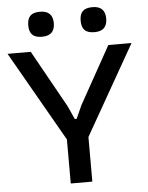

<svg xmlns="http://www.w3.org/2000/svg" viewBox="-62 -1005 811 1055"><g transform="rotate(-5 343.5 -477.5)"><path d="M285 -243 1 -740H129L305 -424L338 -351H348L381 -424L557 -740H685L404 -246V0H285ZM198 -817Q162 -817 145 -833.5Q128 -850 128 -886Q128 -922 145 -938.5Q162 -955 198 -955Q269 -955 269 -886Q269 -817 198 -817ZM488 -817Q451 -817 434 -833.5Q417 -850 417 -886Q417 -922 434 -938.5Q451 -955 488 -955Q558 -955 558 -886Q558 -817 488 -817Z"/></g></svg>

Font: Encode Sans Wide
Style: Medium
Weight: 500
Designer: Pablo Impallari, Andres Torresi
Foundry: Pablo Impallari, Andres Torresi
Version: Version 1.000; ttfautohint (v1.00) -l 8 -r 50 -G 200 -x 14 -